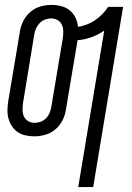

<svg xmlns="http://www.w3.org/2000/svg" viewBox="-20 -548 540 783"><path d="M299 215 405 -423Q380 -406 352 -396Q324 -386 296 -384Q296 -383 296 -383Q296 -383 296 -382L249 -102Q246 -80 235.5 -58.5Q225 -37 206.5 -21Q188 -5 165 1.5Q142 8 120 8Q102 8 84 4Q66 0 52 -9.5Q38 -19 28.5 -33.5Q19 -48 14.5 -65Q10 -82 10.5 -100.5Q11 -119 14 -138L61 -418Q64 -440 74.5 -461.5Q85 -483 103.5 -499Q122 -515 144.5 -521.5Q167 -528 190 -528Q210 -528 229.5 -523Q249 -518 264 -506Q279 -494 287.5 -476.5Q296 -459 298 -439Q316 -441 334 -448Q352 -455 367.5 -465.5Q383 -476 397 -490Q411 -504 421 -520H482L360 215ZM121 -47Q133 -47 145.5 -51.5Q158 -56 167.5 -65.5Q177 -75 182 -87Q187 -99 189 -111L236 -391Q238 -406 238 -420Q238 -434 232.5 -446.5Q227 -459 215 -466Q203 -473 189 -473Q177 -473 164.5 -468.5Q152 -464 142.5 -454.5Q133 -445 127.5 -433Q122 -421 120 -409L74 -129Q72 -114 72 -100Q72 -86 77.5 -73.5Q83 -61 95 -54Q107 -47 121 -47Z"/></svg>

Font: Iosevka SS04 Light
Style: Italic
Weight: 300
Italic angle: -9°
Monospace: yes
Designer: Belleve Invis
Foundry: Belleve Invis
Version: Version 19.0.0; ttfautohint (v1.8.4)